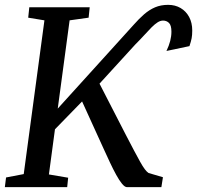

<svg xmlns="http://www.w3.org/2000/svg" viewBox="-22 -773 814 793"><path d="M-2 0 3 -40 76 -54 161.5 -689 94.5 -700 99 -743H348.5L344 -700L265.5 -689L216.5 -324.5L482 -617.5Q508.5 -646 530.2 -670.8Q552 -695.5 573.2 -714Q594.5 -732.5 618.5 -742.8Q642.5 -753 672.5 -753Q701.5 -753 724 -739.8Q746.5 -726.5 759.2 -702.8Q772 -679 772 -647Q772 -628 769.5 -615Q767 -602 760.5 -582.5L665.5 -562.5Q676 -584.5 681 -604Q686 -623.5 686 -642Q686 -668.5 676 -678.2Q666 -688 651.5 -688Q640.5 -688 629 -680.8Q617.5 -673.5 604.2 -660.2Q591 -647 574.8 -629Q558.5 -611 537 -589.5L389 -427.5L497.5 -216.5Q517 -179 531.5 -151.5Q546 -124 556.8 -104.8Q567.5 -85.5 576 -74.2Q584.5 -63 591.5 -58.5L651 -41L644.5 0H502Q493 -0.5 481.8 -14.2Q470.5 -28 458 -50.8Q445.5 -73.5 432.5 -101.2Q419.5 -129 406.5 -157.5L317 -354L205 -239L180 -52.5L259.5 -39L255.5 0Z"/></svg>

Font: Merriweather Light 18pt
Style: Italic
Weight: 400
Italic angle: -7.8°
Version: Version 2.101